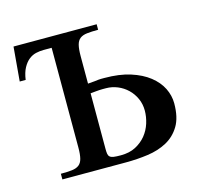

<svg xmlns="http://www.w3.org/2000/svg" viewBox="-74 -528 644 609"><g transform="rotate(-15 248.0 -223.5)"><path d="M464.8 -141.6Q464.8 -95.2 448 -67.4Q431.2 -39.6 403.6 -24.7Q376 -9.8 340.8 -4.9Q305.7 0 269 0H59.6V-18.6Q82 -18.6 96.4 -20.3Q110.8 -22 119.4 -28.6Q127.9 -35.2 131.3 -48.3Q134.8 -61.5 134.8 -84.5V-412.1H108.4Q95.7 -412.1 83 -409.2Q70.3 -406.2 59.6 -397.7Q48.8 -389.2 40.5 -374Q32.2 -358.9 28.8 -335H9.3L19 -447.3H292V-429.2Q270 -429.2 255.4 -427.5Q240.7 -425.8 232.2 -419.2Q223.6 -412.6 220.2 -399.2Q216.8 -385.7 216.8 -362.8V-272.5L239.3 -274.4Q247.1 -275.4 251.7 -275.9Q256.3 -276.4 260.3 -276.4H271.5Q320.3 -276.4 356.4 -264.9Q392.6 -253.4 416.7 -234.4Q440.9 -215.3 452.9 -191.2Q464.8 -167 464.8 -141.6ZM368.7 -143.6Q368.7 -165 360.4 -183.3Q352.1 -201.7 338.1 -215.1Q324.2 -228.5 305.9 -236.1Q287.6 -243.7 267.6 -243.7H256.8Q252 -243.7 246.6 -243.4Q241.2 -243.2 234.1 -242.4Q227.1 -241.7 216.8 -240.7V-58.6Q216.8 -48.3 217.8 -42Q218.8 -35.6 222.9 -32Q227.1 -28.3 235.4 -27.1Q243.7 -25.9 258.8 -25.9Q287.1 -25.9 307.6 -36.6Q328.1 -47.4 341.8 -64.2Q355.5 -81.1 362.1 -102.1Q368.7 -123 368.7 -143.6Z"/></g></svg>

Font: Doulos SIL CyrE
Style: Regular
Weight: 400
Designer: Walt Agee, Victor Gaultney, Peter Martin, Debbi Hosken, Becca Hirsbrunner
Foundry: SIL International
Version: Version 5.000